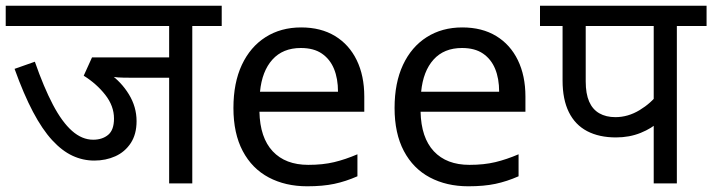

<svg xmlns="http://www.w3.org/2000/svg" viewBox="-20 -642 2493 672"><path d="M653 -551V0H572V-370H435Q409 -370 393.5 -371Q378 -372 369 -375L362 -385Q404 -356 431 -312Q458 -268 458 -218Q458 -172 437.5 -141Q417 -110 383.5 -95Q350 -80 310 -80Q270 -80 233.5 -97Q197 -114 162.5 -151.5Q128 -189 95.5 -250.5Q63 -312 31 -401L102 -426Q133 -337 165 -276Q197 -215 232 -184Q267 -153 306 -153Q338 -153 358.5 -170Q379 -187 379 -227Q379 -271 348.5 -310Q318 -349 273 -377L302 -441H572V-551H0V-622H756V-551Z M1034 -546Q1103 -546 1152.5 -516Q1202 -486 1228.5 -431.5Q1255 -377 1255 -304V-251H888Q890 -160 934.5 -112.5Q979 -65 1059 -65Q1110 -65 1149.5 -74.5Q1189 -84 1231 -102V-25Q1190 -7 1150 1.5Q1110 10 1055 10Q979 10 920.5 -21Q862 -52 829.5 -113.5Q797 -175 797 -264Q797 -352 826.5 -415Q856 -478 909.5 -512Q963 -546 1034 -546ZM1033 -474Q970 -474 933.5 -433.5Q897 -393 890 -321H1163Q1163 -367 1149 -401Q1135 -435 1106.5 -454.5Q1078 -474 1033 -474Z M1598 -546Q1667 -546 1716.5 -516Q1766 -486 1792.5 -431.5Q1819 -377 1819 -304V-251H1452Q1454 -160 1498.5 -112.5Q1543 -65 1623 -65Q1674 -65 1713.5 -74.5Q1753 -84 1795 -102V-25Q1754 -7 1714 1.5Q1674 10 1619 10Q1543 10 1484.5 -21Q1426 -52 1393.5 -113.5Q1361 -175 1361 -264Q1361 -352 1390.5 -415Q1420 -478 1473.5 -512Q1527 -546 1598 -546ZM1597 -474Q1534 -474 1497.5 -433.5Q1461 -393 1454 -321H1727Q1727 -367 1713 -401Q1699 -435 1670.5 -454.5Q1642 -474 1597 -474Z M2349 -551V0H2268V-244L2287 -217Q2262 -193 2222.5 -177Q2183 -161 2136 -161Q2077 -161 2035 -183Q1993 -205 1971 -249.5Q1949 -294 1949 -360V-551H1870V-622H2453V-551ZM2268 -551H2030V-357Q2030 -314 2042 -286.5Q2054 -259 2077.5 -245.5Q2101 -232 2134 -232Q2178 -232 2218.5 -256.5Q2259 -281 2284 -315L2268 -263Z"/></svg>

Font: lhindi05
Style: Book
Weight: 400
Designer: Jelle Bosma - Monotype Design Team
Foundry: Monotype Imaging Inc.
Version: Version 2.003